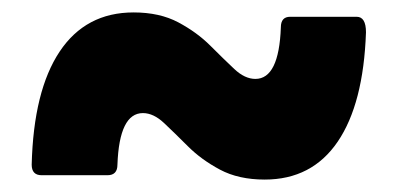

<svg xmlns="http://www.w3.org/2000/svg" viewBox="-20 -466 640 309"><path d="M406 -177Q364 -177 334 -193Q304 -209 282.5 -230.5Q261 -252 244 -268Q227 -284 210 -284Q172 -284 169 -201Q169 -184 153 -184H47Q31 -184 31 -201Q34 -320 76 -383Q118 -446 195 -446Q237 -446 267 -430Q297 -414 318.5 -392.5Q340 -371 357 -355Q374 -339 391 -339Q429 -339 432 -422Q432 -439 447 -439H554Q569 -439 569 -414Q565 -299 523.5 -238Q482 -177 406 -177Z"/></svg>

Font: LINE Seed Sans ExtraBold
Style: Regular
Weight: 800
Designer: LINE VX Design & Dalton Maag Ltd & Sandoll Inc
Foundry: Dalton Maag Ltd
Version: Version 1.003